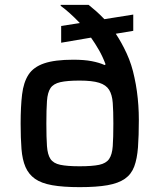

<svg xmlns="http://www.w3.org/2000/svg" viewBox="-20 -763 660 791"><path d="M308 8Q240 8 195 0Q150 -8 124 -26.5Q98 -45 85 -75Q72 -105 68.5 -149.5Q65 -194 65 -254Q65 -324 71 -374Q77 -424 97.5 -455.5Q118 -487 162 -502Q206 -517 282 -517Q327 -517 358 -511Q389 -505 411 -495L415 -498Q403 -530 387.5 -557Q372 -584 355 -608L232 -587V-656L309 -668Q288 -690 268 -708Q248 -726 230 -739V-743H345Q359 -732 375.5 -717.5Q392 -703 410 -684L529 -703V-636L457 -624Q481 -588 502 -542.5Q523 -497 534 -443Q540 -416 544 -387Q548 -358 550 -328.5Q552 -299 552 -269Q552 -204 548.5 -156.5Q545 -109 533 -77Q521 -45 494.5 -26.5Q468 -8 423 0Q378 8 308 8ZM308 -78Q360 -78 388.5 -84Q417 -90 429.5 -108Q442 -126 444.5 -161Q447 -196 447 -254Q447 -305 444.5 -339Q442 -373 429.5 -393Q417 -413 388.5 -422Q360 -431 308 -431Q257 -431 228.5 -424.5Q200 -418 188 -400Q176 -382 173.5 -347Q171 -312 171 -254Q171 -196 173.5 -161Q176 -126 188 -108Q200 -90 228.5 -84Q257 -78 308 -78Z"/></svg>

Font: Saira SemiExpanded Medium
Style: Regular
Weight: 500
Width: 6
Designer: Hector Gatti with collaboration of the Omnibus-Type team
Foundry: Omnibus-Type
Version: Version 1.101